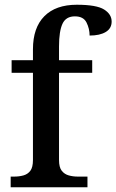

<svg xmlns="http://www.w3.org/2000/svg" viewBox="-20 -790 491 810"><path d="M25 0V-45H40Q61 -45 79 -50Q97 -55 108 -69.5Q119 -84 119 -115V-483H29V-536H119V-582Q119 -673 167 -721.5Q215 -770 304 -770Q387 -770 419 -750Q451 -730 451 -699Q451 -670 426 -655Q401 -640 358 -640Q358 -669 345 -695Q332 -721 296 -721Q258 -721 243.5 -689.5Q229 -658 229 -594V-536H369V-483H229V-115Q229 -84 240.5 -69.5Q252 -55 270 -50Q288 -45 308 -45H349V0Z"/></svg>

Font: Noto Serif Hentaigana Medium
Style: Regular
Weight: 500
Designer: Kazuhiro Yamada
Foundry: nipponia
Version: Version 1.000; ttfautohint (v1.8.4.7-5d5b)